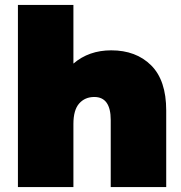

<svg xmlns="http://www.w3.org/2000/svg" viewBox="-20 -762 738 782"><path d="M595.5 -496C554.5 -536.7 500.3 -557 433 -557C372.3 -557 321 -539 279 -503V-742H53V0H279V-257C279 -295 286.8 -322.8 302.5 -340.5C318.2 -358.2 338.7 -367 364 -367C408.7 -367 431 -335.7 431 -273V0H657V-312C657 -394 636.5 -455.3 595.5 -496Z"/></svg>

Font: Montserrat Custom Black
Style: Regular
Weight: 900
Designer: Julieta Ulanovsky
Foundry: Julieta Ulanovsky
Version: Version 7.200